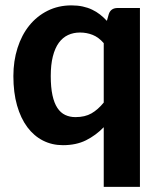

<svg xmlns="http://www.w3.org/2000/svg" viewBox="-20 -546 610 732"><path d="M513.5 -515.5V166.5H375.5V-61Q345.5 -30 308 -11.2Q270.5 7.5 220 7.5Q178.5 7.5 144 -10Q109.5 -27.5 84.2 -61.2Q59 -95 45 -144Q31 -193 31 -256Q31 -313.5 46.8 -363Q62.5 -412.5 91.5 -448.5Q120.5 -484.5 161.5 -505Q202.5 -525.5 252.5 -525.5Q276 -525.5 295.5 -521.2Q315 -517 331.2 -509.2Q347.5 -501.5 361.2 -490.8Q375 -480 387.5 -466.5L394.5 -491.5Q402 -515.5 428.5 -515.5ZM267.5 -99.5Q304 -99.5 328.8 -113.8Q353.5 -128 375.5 -155V-381.5Q356 -404 333.2 -413Q310.5 -422 285 -422Q260 -422 239.5 -412.5Q219 -403 204.2 -382.8Q189.5 -362.5 181.5 -331Q173.5 -299.5 173.5 -256Q173.5 -213 180 -183Q186.5 -153 198.8 -134.5Q211 -116 228.5 -107.8Q246 -99.5 267.5 -99.5Z"/></svg>

Font: Lato Heavy
Style: Regular
Weight: 800
Designer: Lukasz Dziedzic
Foundry: tyPoland Lukasz Dziedzic
Version: Version 2.007; 2014-02-27